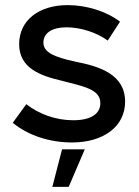

<svg xmlns="http://www.w3.org/2000/svg" viewBox="-20 -549 544 752"><path d="M262 9C385 9 470 -53 470 -151C470 -258 369 -289 278 -307C187 -326 150 -346 150 -382C150 -418 181 -442 241 -442C295 -442 359 -422 402 -390L450 -464C397 -505 318 -529 245 -529C133 -529 55 -470 55 -376C55 -281 140 -252 221 -233C310 -210 373 -199 373 -145C373 -102 334 -78 267 -78C202 -78 135 -100 83 -141L30 -68C91 -18 175 9 262 9ZM185 183H249L312 36H223Z"/></svg>

Font: Fixel Display Medium
Style: Regular
Weight: 500
Designer: AlfaBravo + MacPaw
Foundry: Kyrylo Tkachov, Marchela Mozhyna, Serhii Makarenko, Maria Weinstein, Zakhar Kryvoshyya
Version: Version 1.211